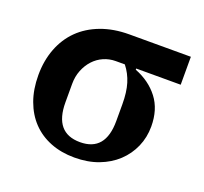

<svg xmlns="http://www.w3.org/2000/svg" viewBox="-99 -636 808 762"><g transform="rotate(20 305.5 -255.0)"><path d="M396 -404V-399Q458 -375 494.5 -327.5Q531 -280 531 -208Q531 -162 513.5 -122Q496 -82 464 -52Q432 -22 387 -5Q342 12 286 12Q230 12 184.5 -6Q139 -24 107 -57.5Q75 -91 57.5 -139Q40 -187 40 -247Q40 -308 59.5 -359Q79 -410 115.5 -446Q152 -482 205 -502Q258 -522 324 -522H584V-404ZM286 -53Q393 -53 393 -181V-252Q393 -303 382 -339Q371 -375 348 -404H310Q283 -404 259 -393.5Q235 -383 217 -363.5Q199 -344 188.5 -317.5Q178 -291 178 -260V-182Q178 -53 286 -53Z"/></g></svg>

Font: IBM Plex Serif SmBld
Style: Regular
Weight: 600
Designer: Mike Abbink, Paul van der Laan, Pieter van Rosmalen
Foundry: Bold Monday
Version: Version 3.001